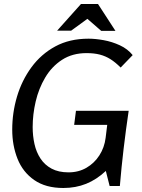

<svg xmlns="http://www.w3.org/2000/svg" viewBox="-20 -928 707 958"><path d="M422 -735Q456 -735 497.5 -727.5Q539 -720 578 -702Q617 -684 642 -653L582 -591Q556 -617 531.5 -632.5Q507 -648 478.5 -655.5Q450 -663 412 -663Q341 -663 289.5 -629.5Q238 -596 205.5 -541Q173 -486 158 -421.5Q143 -357 143 -294Q143 -250 152 -209.5Q161 -169 182 -137Q203 -105 237.5 -86.5Q272 -68 322 -68Q372 -68 411.5 -91Q451 -114 476 -153Q501 -192 507 -240L515 -305H350L359 -375H622Q608 -280 597 -187.5Q586 -95 578 0H527L508 -75Q462 -32 410 -11Q358 10 296 10Q208 10 151 -29.5Q94 -69 67.5 -135.5Q41 -202 41 -281Q41 -366 65 -446.5Q89 -527 137 -592.5Q185 -658 256 -696.5Q327 -735 422 -735ZM416 -834 335 -775H265L384 -908H469L556 -774H485Z"/></svg>

Font: Rosario Medium
Style: Italic
Weight: 500
Italic angle: -8.05°
Version: Version 1.201